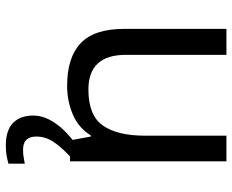

<svg xmlns="http://www.w3.org/2000/svg" viewBox="-89 -580 796 658"><g transform="rotate(90 309.0 -251.0)"><path d="M533 -629V-93H461L448 -164H444Q418 -122 372 -102.5Q326 -83 274 -83Q177 -83 128 -129.5Q79 -176 79 -278V-629H168V-284Q168 -156 287 -156Q376 -156 410.5 -206Q445 -256 445 -350V-629ZM448 23Q448 68 493 68Q510 68 521.5 65.5Q533 63 541 62V118Q527 122 513 124.5Q499 127 479 127Q426 127 401 102Q376 77 376 33Q376 4 390.5 -23Q405 -50 426.5 -72Q448 -94 468 -108L516 -93Q482 -61 465 -34.5Q448 -8 448 23Z"/></g></svg>

Font: Noto Sans Telugu UI
Style: Regular
Weight: 400
Designer: Jelle Bosma - Monotype Design Team
Foundry: Monotype Imaging Inc.
Version: Version 2.005; ttfautohint (v1.8.4.7-5d5b)